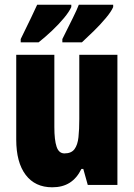

<svg xmlns="http://www.w3.org/2000/svg" viewBox="-20 -879 569 816"><path d="M479 -646V-93H353L334 -161H326Q307 -122 276.5 -102.5Q246 -83 202 -83Q129 -83 89 -136Q49 -189 49 -286V-646H211V-339Q211 -284 220.5 -255.5Q230 -227 254 -227Q283 -227 296.5 -245Q310 -263 313.5 -296Q317 -329 317 -373V-646ZM461 -849Q453 -830 430 -802.5Q407 -775 379 -747.5Q351 -720 328 -699H245V-713Q272 -767 290 -803.5Q308 -840 315 -859H461ZM283 -849Q274 -829 252 -802.5Q230 -776 201.5 -749Q173 -722 144 -699H68V-713Q95 -768 112.5 -804.5Q130 -841 138 -859H283Z"/></svg>

Font: Noto Sans Kannada UI ExtraCondensed Black
Style: Regular
Weight: 900
Width: 2
Designer: Jelle Bosma - Monotype Design Team
Foundry: Monotype Imaging Inc.
Version: Version 2.005; ttfautohint (v1.8.4.7-5d5b)